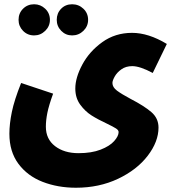

<svg xmlns="http://www.w3.org/2000/svg" viewBox="-20 -650 832 900"><path d="M79 -261 229 -211Q209 -156 202 -121Q195 -86 195 -56Q195 2 238 35Q281 68 348 68Q409 68 451.5 51.5Q494 35 515 11.5Q536 -12 536 -31Q536 -40 523.5 -48Q511 -56 482 -70Q439 -90 409 -109Q379 -128 356 -159.5Q333 -191 333 -235Q333 -286 366 -347.5Q399 -409 459.5 -452.5Q520 -496 599 -496Q676 -496 762 -444L696 -308Q636 -340 600 -340Q570 -340 549 -325Q528 -310 517.5 -291Q507 -272 507 -261Q507 -241 528.5 -225Q550 -209 593 -186Q655 -154 689 -125Q723 -96 723 -52Q723 14 672.5 80Q622 146 533.5 188Q445 230 336 230Q251 230 180 202.5Q109 175 66.5 118Q24 61 24 -23Q24 -69 35.5 -125Q47 -181 79 -261ZM140 -630Q170 -630 192 -609Q214 -588 214 -557Q214 -527 192 -505.5Q170 -484 140 -484Q109 -484 88 -505.5Q67 -527 67 -557Q67 -588 88 -609Q109 -630 140 -630ZM318 -630Q349 -630 371 -609Q393 -588 393 -557Q393 -527 371 -505.5Q349 -484 318 -484Q288 -484 267 -505.5Q246 -527 246 -557Q246 -588 266.5 -609Q287 -630 318 -630Z"/></svg>

Font: Noto Sans Arabic CondBlack
Style: Regular
Weight: 900
Width: 3
Designer: Nadine Chahine
Foundry: Monotype Imaging Inc.
Version: Version 1.001